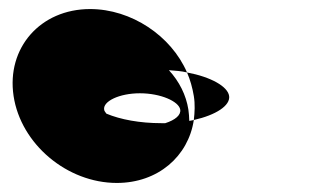

<svg xmlns="http://www.w3.org/2000/svg" viewBox="-20 -708 732 424"><path d="M10 -496C26 -390 128 -304 238 -304C329 -304 396 -363 408 -443C405 -442 402 -442 398 -441C398 -449 397 -458 396 -466C391 -498 376 -528 353 -553C367 -552 381 -551 393 -548C358 -629 270 -688 179 -688C69 -688 -6 -602 10 -496ZM210 -466C207 -484 243 -502 289 -502C335 -502 375 -484 378 -466C380 -454 367 -443 345 -436H336C289 -436 246 -444 215 -457C213 -460 210 -463 210 -466ZM408 -443C457 -454 489 -475 486 -496C483 -517 446 -538 393 -548C400 -532 405 -514 408 -496C411 -478 410 -460 408 -443Z"/></svg>

Font: Ampere
Style: RevIta
Weight: 400
Version: Version 1